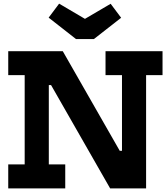

<svg xmlns="http://www.w3.org/2000/svg" viewBox="-20 -1042 932 1062"><path d="M589.2 0 155.2 -758.9H327.2L761.2 0ZM25.6 -626.5V-758.9H326.6L299.3 -571.4H250V-132.5H340.9V0H25.6V-132.5H116.5V-626.5ZM563.7 -626.5V-758.9H879V-626.5H788.1V0H645.2L594.3 -207.8H654.7V-626.5ZM499.3 -825.9 650 -943.7 592 -1021.1 449.9 -937.7 307 -1021.8 249.1 -944.4 400.5 -825.9Z"/></svg>

Font: Hepta Slab ExtraLight
Style: Regular
Weight: 200
Designer: Michael LaGattuta
Foundry: Michael LaGattuta
Version: Version 1.100